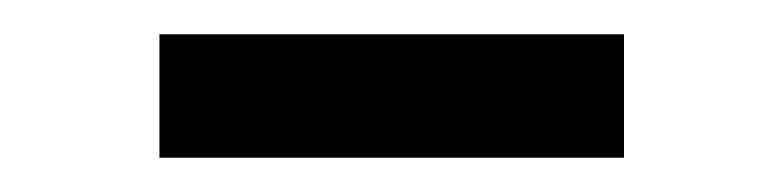

<svg xmlns="http://www.w3.org/2000/svg" viewBox="-20 -697 457 112"><path d="M73 -605V-677H344V-605Z"/></svg>

Font: Imprima
Style: Regular
Weight: 400
Designer: Eduardo Tunni
Foundry: Eduardo Tunni
Version: Version 1.002; ttfautohint (v1.8.4.7-5d5b);gftools[0.9.23]